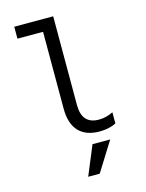

<svg xmlns="http://www.w3.org/2000/svg" viewBox="-143 -825 887 1168"><g transform="rotate(-15 300.0 -241.0)"><path d="M310.1 -181.2Q310.1 -61 417 -61Q463.4 -61 506.8 -83V-13.2Q464.8 9.8 402.8 9.8Q315.9 9.8 271 -38.8Q226.1 -87.4 226.1 -181.2V-665H64.9V-740.2H310.1ZM451.2 73.2 335.9 257.8H263.2L339.8 73.2Z"/></g></svg>

Font: CommitMono
Style: Regular
Weight: 400
Monospace: yes
Designer: Eigil Nikolajsen
Foundry: Eigil Nikolajsen
Version: Version 1.143